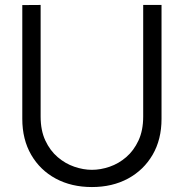

<svg xmlns="http://www.w3.org/2000/svg" viewBox="-20 -740 742 775"><path d="M351 15Q268.5 15 205.2 -19Q142 -53 106 -115Q70 -177 70 -260V-719.5L144 -720V-269.5Q144 -213.5 163 -172.8Q182 -132 212.8 -105.8Q243.5 -79.5 280 -67Q316.5 -54.5 351 -54.5Q386 -54.5 422.5 -67Q459 -79.5 489.5 -105.8Q520 -132 539 -172.8Q558 -213.5 558 -269.5V-720H632V-260Q632 -177 596 -115.2Q560 -53.5 496.8 -19.2Q433.5 15 351 15Z"/></svg>

Font: Manrope ExtraLight
Style: Regular
Weight: 400
Version: Version 4.504